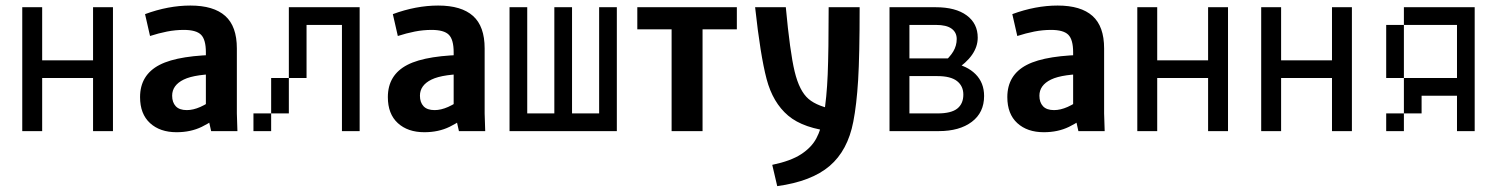

<svg xmlns="http://www.w3.org/2000/svg" viewBox="-20 -463 5290 678"><path d="M308.6 0V-187.5H128.9V0H58.6V-437.5H128.9V-250H308.6V-437.5H378.9V0Z M628.9 -357.4Q599.6 -357.4 569.8 -351.6Q540 -345.7 509.8 -335.9L492.2 -413.1Q574.2 -443.4 652.3 -443.4Q734.4 -443.4 775.4 -406.7Q816.4 -370.1 816.4 -292V-62.5L818.4 0H725.6L707 -83V-278.3Q707 -323.2 689.9 -340.3Q672.9 -357.4 628.9 -357.4ZM587.9 -125Q587.9 -101.6 600.6 -87.9Q613.3 -74.2 639.6 -74.2Q662.1 -74.2 687.5 -85.4Q712.9 -96.7 752 -124L755.9 -127L782.2 -73.2Q781.2 -72.3 779.3 -71.3Q731.4 -34.2 692.4 -15.1Q653.3 3.9 603.5 3.9Q544.9 3.9 509.8 -28.3Q474.6 -60.5 474.6 -120.1Q474.6 -198.2 543.5 -233.9Q612.3 -269.5 768.6 -269.5V-202.1Q669.9 -202.1 628.9 -182.1Q587.9 -162.1 587.9 -125Z M1125 -437.5V-375H1062.5V-437.5ZM1062.5 -437.5V-375H1000V-437.5ZM1187.5 -437.5V-375H1125V-437.5ZM1250 -437.5V-375H1187.5V-437.5ZM1250 -375V-312.5H1187.5V-375ZM1250 -312.5V-250H1187.5V-312.5ZM1250 -250V-187.5H1187.5V-250ZM1250 -187.5V-125H1187.5V-187.5ZM1250 -125V-62.5H1187.5V-125ZM1250 -62.5V0H1187.5V-62.5ZM937.5 -62.5V0H875V-62.5ZM1000 -125V-62.5H937.5V-125ZM1062.5 -375V-312.5H1000V-375ZM1062.5 -312.5V-250H1000V-312.5ZM1062.5 -250V-187.5H1000V-250ZM1000 -187.5V-125H937.5V-187.5Z M1503.9 -357.4Q1474.6 -357.4 1444.8 -351.6Q1415 -345.7 1384.8 -335.9L1367.2 -413.1Q1449.2 -443.4 1527.3 -443.4Q1609.4 -443.4 1650.4 -406.7Q1691.4 -370.1 1691.4 -292V-62.5L1693.4 0H1600.6L1582 -83V-278.3Q1582 -323.2 1564.9 -340.3Q1547.9 -357.4 1503.9 -357.4ZM1462.9 -125Q1462.9 -101.6 1475.6 -87.9Q1488.3 -74.2 1514.6 -74.2Q1537.1 -74.2 1562.5 -85.4Q1587.9 -96.7 1627 -124L1630.9 -127L1657.2 -73.2Q1656.2 -72.3 1654.3 -71.3Q1606.4 -34.2 1567.4 -15.1Q1528.3 3.9 1478.5 3.9Q1419.9 3.9 1384.8 -28.3Q1349.6 -60.5 1349.6 -120.1Q1349.6 -198.2 1418.5 -233.9Q1487.3 -269.5 1643.6 -269.5V-202.1Q1544.9 -202.1 1503.9 -182.1Q1462.9 -162.1 1462.9 -125Z M1841.8 -437.5V-62.5H1937.5V-437.5H2000V-62.5H2095.7V-437.5H2158.2V0H1779.3V-437.5Z M2460.9 -359.4V0H2351.6V-359.4H2230.5V-437.5H2582V-359.4Z M2724.6 194.3 2707 119.1Q2772.5 105.5 2809.1 81.5Q2845.7 57.6 2862.8 25.4Q2879.9 -6.8 2888.7 -54.7Q2899.4 -117.2 2902.8 -199.7Q2906.2 -282.2 2906.2 -437.5H3015.6Q3015.6 -267.6 3010.3 -180.2Q3004.9 -92.8 2993.2 -33.2Q2973.6 68.4 2909.7 123Q2845.7 177.7 2724.6 194.3ZM2937.5 -74.2 2926.8 2Q2817.4 -8.8 2763.2 -54.7Q2709 -100.6 2687 -184.1Q2665 -267.6 2646.5 -437.5H2754.9Q2769.5 -279.3 2786.1 -210.4Q2802.7 -141.6 2835 -113.8Q2867.2 -85.9 2937.5 -74.2Z M3121.1 -437.5H3284.2Q3354.5 -437.5 3393.6 -408.7Q3432.6 -379.9 3432.6 -330.1Q3432.6 -266.6 3352.5 -214.8L3307.6 -238.3Q3334 -260.7 3346.2 -281.2Q3358.4 -301.8 3358.4 -325.2Q3358.4 -348.6 3340.3 -361.8Q3322.3 -375 3285.2 -375H3191.4V-256.8H3342.8V-240.2Q3394.5 -231.4 3424.8 -201.2Q3455.1 -170.9 3455.1 -124Q3455.1 -65.4 3411.6 -32.7Q3368.2 0 3294.9 0H3121.1ZM3381.8 -128.9Q3381.8 -159.2 3359.4 -176.8Q3336.9 -194.3 3290 -194.3H3191.4V-62.5H3291Q3338.9 -62.5 3360.4 -79.6Q3381.8 -96.7 3381.8 -128.9Z M3691.4 -357.4Q3662.1 -357.4 3632.3 -351.6Q3602.5 -345.7 3572.3 -335.9L3554.7 -413.1Q3636.7 -443.4 3714.8 -443.4Q3796.9 -443.4 3837.9 -406.7Q3878.9 -370.1 3878.9 -292V-62.5L3880.9 0H3788.1L3769.5 -83V-278.3Q3769.5 -323.2 3752.4 -340.3Q3735.4 -357.4 3691.4 -357.4ZM3650.4 -125Q3650.4 -101.6 3663.1 -87.9Q3675.8 -74.2 3702.1 -74.2Q3724.6 -74.2 3750 -85.4Q3775.4 -96.7 3814.5 -124L3818.4 -127L3844.7 -73.2Q3843.8 -72.3 3841.8 -71.3Q3793.9 -34.2 3754.9 -15.1Q3715.8 3.9 3666 3.9Q3607.4 3.9 3572.3 -28.3Q3537.1 -60.5 3537.1 -120.1Q3537.1 -198.2 3606 -233.9Q3674.8 -269.5 3831.1 -269.5V-202.1Q3732.4 -202.1 3691.4 -182.1Q3650.4 -162.1 3650.4 -125Z M4246.1 0V-187.5H4066.4V0H3996.1V-437.5H4066.4V-250H4246.1V-437.5H4316.4V0Z M4683.6 0V-187.5H4503.9V0H4433.6V-437.5H4503.9V-250H4683.6V-437.5H4753.9V0Z M5187.5 -62.5V0H5125V-62.5ZM5187.5 -125V-62.5H5125V-125ZM5187.5 -187.5V-125H5125V-187.5ZM5187.5 -250V-187.5H5125V-250ZM5187.5 -312.5V-250H5125V-312.5ZM5187.5 -375V-312.5H5125V-375ZM5187.5 -437.5V-375H5125V-437.5ZM5125 -437.5V-375H5062.5V-437.5ZM5062.5 -437.5V-375H5000V-437.5ZM5000 -437.5V-375H4937.5V-437.5ZM4937.5 -375V-312.5H4875V-375ZM4937.5 -312.5V-250H4875V-312.5ZM4937.5 -62.5V0H4875V-62.5ZM4937.5 -250V-187.5H4875V-250ZM5125 -187.5V-125H5062.5V-187.5ZM5062.5 -187.5V-125H5000V-187.5ZM5000 -187.5V-125H4937.5V-187.5ZM5000 -125V-62.5H4937.5V-125Z"/></svg>

Font: Sudo Var
Style: Regular
Weight: 400
Monospace: yes
Designer: Jens Kutilek
Foundry: Jens Kutilek
Version: Version 0.065;FEAKit 1.0